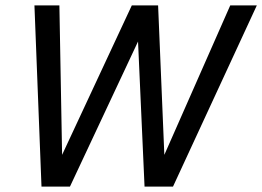

<svg xmlns="http://www.w3.org/2000/svg" viewBox="-20 -688 967 708"><path d="M133 0 107 -668H199L209 -117L466 -668H563L586 -117L829 -668H927L618 0H513L489 -535L238 0Z"/></svg>

Font: Atkinson Hyperlegible Next
Style: Italic
Weight: 400
Italic angle: -12°
Designer: Elliott Scott, Megan Eiswerth, Linus Boman, Theodore Petrosky, Letters from Sweden
Foundry: Applied Design Works, Letters from Sweden
Version: Version 2.001